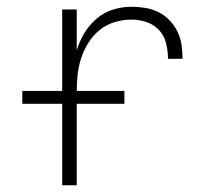

<svg xmlns="http://www.w3.org/2000/svg" viewBox="-20 -548 640 568"><path d="M164 0V-520H207V-399Q215 -426 229.5 -450Q244 -474 265.5 -492.5Q287 -511 314 -519.5Q341 -528 369 -528Q390 -528 410.5 -524.5Q431 -521 449 -512Q467 -503 481.5 -488Q496 -473 505 -454.5Q514 -436 517 -415.5Q520 -395 520 -374H477Q477 -397 471.5 -419.5Q466 -442 451 -458.5Q436 -475 414 -482.5Q392 -490 369 -490Q344 -490 319 -482.5Q294 -475 274.5 -459Q255 -443 241.5 -421.5Q228 -400 220 -375.5Q212 -351 209.5 -326Q207 -301 207 -276V0ZM46 -241V-279H348V-241Z"/></svg>

Font: Iosevka SS04 XLt Ex
Style: Regular
Weight: 200
Width: 7
Monospace: yes
Designer: Belleve Invis
Foundry: Belleve Invis
Version: Version 19.0.0; ttfautohint (v1.8.4)